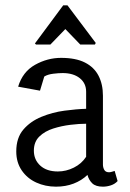

<svg xmlns="http://www.w3.org/2000/svg" viewBox="-20 -696 488 720"><path d="M190 4Q150 4 116 -11.5Q82 -27 61.5 -57Q41 -87 41 -128Q41 -179 67.5 -210Q94 -241 135.5 -258Q177 -275 222 -281Q267 -287 303 -288V-352Q303 -384 279 -403Q255 -422 215 -422Q200 -422 179.5 -419.5Q159 -417 146 -409L130 -356L48 -371Q65 -427 111.5 -453Q158 -479 209 -479Q264 -479 298.5 -461.5Q333 -444 349.5 -412Q366 -380 366 -337V-79Q366 -68 371 -59Q376 -50 389 -50Q394 -50 400 -52Q406 -54 410 -55L421 -17Q411 -6 396 -1Q381 4 366 4Q339 4 326 -8.5Q313 -21 308 -40Q286 -19 256 -7.5Q226 4 190 4ZM197 -53Q228 -53 257 -67.5Q286 -82 303 -108V-232Q278 -232 244.5 -228Q211 -224 179.5 -214Q148 -204 127.5 -184Q107 -164 107 -131Q107 -97 131 -75Q155 -53 197 -53ZM115 -529 111 -533 217 -676H233L339 -535L336 -529H281L225 -587L169 -529Z"/></svg>

Font: Kreon Light
Style: Regular
Weight: 300
Designer: Julia Petretta
Foundry: Julia Petretta and Eli Heuer
Version: Version 2.002